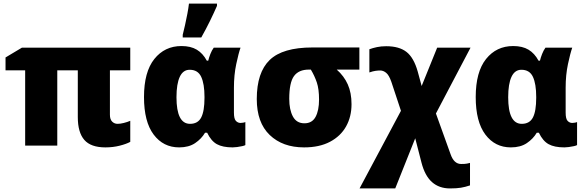

<svg xmlns="http://www.w3.org/2000/svg" viewBox="-20 -816 3278 1076"><path d="M639 -122Q654 -122 674 -127Q694 -132 710 -139V-21Q688 -9 650.5 0.5Q613 10 571 10Q489 10 452.5 -32Q416 -74 416 -160V-422H301V0H121V-422H11V-494L103 -549H710V-422H596V-173Q596 -147 608.5 -134.5Q621 -122 639 -122Z M984 10Q895 10 841 -62Q787 -134 787 -272Q787 -413 845 -485.5Q903 -558 997 -558Q1049 -558 1083 -537.5Q1117 -517 1139 -476H1147Q1151 -493 1159 -513.5Q1167 -534 1178 -549H1328Q1317 -518 1304 -457Q1291 -396 1291 -325V-185Q1291 -150 1302 -138.5Q1313 -127 1328 -127Q1334 -127 1342.5 -128.5Q1351 -130 1355 -132V-3Q1351 0 1337.5 3Q1324 6 1309 8Q1294 10 1284 10Q1228 10 1195.5 -8Q1163 -26 1141 -72H1129Q1109 -38 1073.5 -14Q1038 10 984 10ZM1045 -122Q1089 -122 1107.5 -157.5Q1126 -193 1126 -268V-273Q1126 -346 1107.5 -385.5Q1089 -425 1043 -425Q1006 -425 987.5 -385.5Q969 -346 969 -271Q969 -122 1045 -122ZM1004 -606V-621Q1010 -644 1017 -675.5Q1024 -707 1030 -738.5Q1036 -770 1039 -796H1196V-783Q1178 -742 1156.5 -698Q1135 -654 1108 -606Z M1950 -232Q1950 -162 1919.5 -107.5Q1889 -53 1829.5 -21.5Q1770 10 1684 10Q1564 10 1491.5 -59.5Q1419 -129 1419 -261Q1419 -410 1491.5 -480Q1564 -550 1731 -550H1994V-426H1867Q1908 -390 1929 -343Q1950 -296 1950 -232ZM1601 -262Q1601 -201 1621.5 -163Q1642 -125 1686 -125Q1729 -125 1748.5 -161Q1768 -197 1768 -258Q1768 -317 1755.5 -354Q1743 -391 1722 -426H1711Q1654 -426 1627.5 -389.5Q1601 -353 1601 -262Z M2144 -557Q2217 -557 2258 -525Q2299 -493 2321 -415L2343 -334L2430 -549H2617L2423 -180L2505 48Q2524 103 2564 103Q2572 103 2583.5 102.5Q2595 102 2614 97V223Q2587 232 2563 236Q2539 240 2502 240Q2441 240 2401 204.5Q2361 169 2342 95L2307 -41L2195 240H1995L2227 -195L2173 -358Q2160 -395 2144 -408Q2128 -421 2111 -421Q2099 -421 2084.5 -419Q2070 -417 2050 -410V-540Q2069 -547 2092.5 -552Q2116 -557 2144 -557Z M2843 10Q2754 10 2700 -62Q2646 -134 2646 -272Q2646 -413 2704 -485.5Q2762 -558 2856 -558Q2908 -558 2942 -537.5Q2976 -517 2998 -476H3006Q3010 -493 3018 -513.5Q3026 -534 3037 -549H3187Q3176 -518 3163 -457Q3150 -396 3150 -325V-185Q3150 -150 3161 -138.5Q3172 -127 3187 -127Q3193 -127 3201.5 -128.5Q3210 -130 3214 -132V-3Q3210 0 3196.5 3Q3183 6 3168 8Q3153 10 3143 10Q3087 10 3054.5 -8Q3022 -26 3000 -72H2988Q2968 -38 2932.5 -14Q2897 10 2843 10ZM2904 -122Q2948 -122 2966.5 -157.5Q2985 -193 2985 -268V-273Q2985 -346 2966.5 -385.5Q2948 -425 2902 -425Q2865 -425 2846.5 -385.5Q2828 -346 2828 -271Q2828 -122 2904 -122Z"/></svg>

Font: Noto Sans Disp ExtBd
Style: Regular
Weight: 800
Designer: Monotype Design Team
Foundry: Monotype Imaging Inc.
Version: Version 2.000;GOOG;noto-source:20170915:90ef993387c0; ttfaut